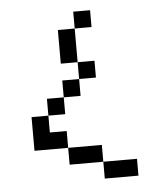

<svg xmlns="http://www.w3.org/2000/svg" viewBox="-48 -667 596 710"><g transform="rotate(-5 250.0 -312.5)"><path d="M437.5 0V-62.5H312.5V0ZM312.5 -375V-437.5H250V-375H187.5V-312.5H125V-250H62.5Q62.5 -250 62.5 -125H187.5V-62.5H312.5V-125H187.5V-187.5H125V-250H187.5V-312.5H250V-375ZM312.5 -562.5V-625H250V-562.5H187.5Q187.5 -562.5 187.5 -437.5H250Q250 -437.5 250 -562.5Z"/></g></svg>

Font: UnifontExMono
Style: Regular
Weight: 500
Version: Version 15.0.06